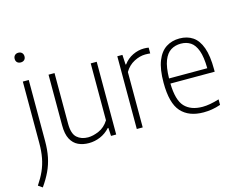

<svg xmlns="http://www.w3.org/2000/svg" viewBox="-138 -948 1730 1378"><g transform="rotate(-15 727.0 -259.0)"><path d="M18.5 230.5 -12.5 209Q18.5 163 38.2 119Q58 75 67.2 26Q76.5 -23 76.5 -83.5V-540.5H120.5V-88Q120.5 -21.5 109.8 31.5Q99 84.5 76.5 132.2Q54 180 18.5 230.5ZM98.5 -677Q82 -677 72 -686.5Q62 -696 62 -712.5Q62 -729 72 -739Q82 -749 98.5 -749Q115 -749 125 -739Q135 -729 135 -712.5Q135 -696 125 -686.5Q115 -677 98.5 -677Z M421.5 9Q377.5 9 342.8 -7.2Q308 -23.5 287.8 -61.2Q267.5 -99 267.5 -164.5V-540.5H312V-164.5Q312 -90 344 -61.2Q376 -32.5 426.5 -32.5Q463 -32.5 507.2 -51.5Q551.5 -70.5 581 -117.5V-540.5H625.5V0H587L583.5 -60.5H579Q547 -25.5 506 -8.2Q465 9 421.5 9Z M778.5 0V-540.5H816.5L820.5 -467.5H824.5Q852.5 -505.5 893.2 -525.2Q934 -545 977 -545Q996.5 -545 1012 -542V-499Q1003 -500 994.8 -500.5Q986.5 -501 975.5 -501Q934.5 -501 891.5 -478.5Q848.5 -456 822.5 -411.5V0Z M1273.5 9Q1165 9 1107.5 -54.5Q1050 -118 1050 -270.5Q1050 -370.5 1074.2 -431.8Q1098.5 -493 1141.8 -520.8Q1185 -548.5 1241.5 -548.5Q1298.5 -548.5 1339.5 -521Q1380.5 -493.5 1402.8 -432.2Q1425 -371 1425 -270V-252.5H1096Q1098.5 -129 1144.2 -80.2Q1190 -31.5 1277 -31.5Q1329 -31.5 1400.5 -53.5V-12.5Q1365.5 -0.5 1334.5 4.2Q1303.5 9 1273.5 9ZM1241.5 -510Q1199.5 -510 1167.2 -490Q1135 -470 1116.2 -422.2Q1097.5 -374.5 1096 -290.5H1380Q1379 -374 1361.5 -422Q1344 -470 1313.5 -490Q1283 -510 1241.5 -510Z"/></g></svg>

Font: Encode Sans SemiCondensed SemiCondensed ExtraLight
Style: Regular
Weight: 200
Width: 4
Designer: Multiple Designers
Foundry: Impallari Type
Version: Version 3.000; ttfautohint (v1.8.3) -l 8 -r 50 -G 200 -x 14 